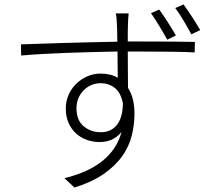

<svg xmlns="http://www.w3.org/2000/svg" viewBox="-20 -797 996 861"><path d="M838 -643Q822 -673 803 -705Q784 -737 766 -761L803 -777Q820 -754 840.5 -722.5Q861 -691 878 -662ZM730 -619Q714 -648 694 -681Q674 -714 657 -738L694 -754Q711 -731 732.5 -697.5Q754 -664 769 -638ZM432 -204Q479 -204 505 -238Q531 -272 531 -335Q521 -383 494 -403.5Q467 -424 431 -424Q410 -424 390.5 -416Q371 -408 356 -393Q341 -378 332 -357.5Q323 -337 323 -311Q323 -258 355 -231Q387 -204 432 -204ZM586 -611Q681 -611 752 -610.5Q823 -610 854 -609L853 -562Q815 -564 752.5 -565Q690 -566 586 -566H553Q553 -523 553.5 -479.5Q554 -436 554 -403Q569 -380 576 -351Q583 -322 583 -287Q583 -238 571 -189.5Q559 -141 528.5 -97.5Q498 -54 446 -17.5Q394 19 314 44L269 2Q483 -50 525 -205Q488 -160 427 -160Q396 -160 368.5 -170Q341 -180 320 -199.5Q299 -219 287 -247Q275 -275 275 -311Q275 -343 287.5 -371.5Q300 -400 321.5 -421Q343 -442 371 -454.5Q399 -467 430 -467Q477 -467 508 -448Q508 -471 507.5 -502.5Q507 -534 507 -566Q453 -565 395 -563.5Q337 -562 281 -560Q225 -558 172 -555Q119 -552 75 -548L74 -598Q112 -599 163 -601Q214 -603 271.5 -604.5Q329 -606 389 -607.5Q449 -609 506 -610Q506 -636 505.5 -657Q505 -678 504 -691Q504 -702 502.5 -716.5Q501 -731 499 -737H557Q556 -731 555 -715Q554 -699 554 -691Q553 -677 553 -656.5Q553 -636 553 -611Z"/></svg>

Font: Kinto Sans Light
Style: Regular
Weight: 300
Designer: Authors: Ryoko NISHIZUKA  (kana & ideographs); Paul D. Hunt (Latin, Greek & Cyrillic); Wenlong ZHANG  (bopomofo); Sandol
Foundry: Adobe Systems Incorporated, ookami Inc.
Version: Version 0.001